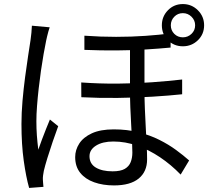

<svg xmlns="http://www.w3.org/2000/svg" viewBox="-20 -879 1040 951"><path d="M695.6 -665.7Q695.6 -629.5 695.6 -587.9Q695.6 -546.3 695.6 -506.5Q695.6 -466.6 695.6 -434.8Q695.6 -387.7 697.6 -339.4Q699.6 -291 702.1 -245.2Q704.6 -199.3 706.6 -159.5Q708.6 -119.6 708.6 -89.7Q708.6 -28.9 667 5.3Q625.3 39.4 544.6 39.4Q489.8 39.4 446.2 23.8Q402.6 8.3 377.5 -22.8Q352.4 -53.9 352.4 -101Q352.4 -136.5 372.5 -167.8Q392.6 -199.1 435 -218.7Q477.3 -238.2 543.4 -238.2Q610 -238.2 666.4 -223.9Q722.7 -209.6 768.8 -186.5Q814.8 -163.5 851.7 -136.4Q888.7 -109.3 916.8 -84.3L874.8 -14.3Q827.4 -63.3 772.5 -100.2Q717.6 -137 659.3 -157.5Q601 -178.1 541.5 -178.1Q488.2 -178.1 455.7 -157.8Q423.3 -137.4 423.3 -105.2Q423.3 -68 454.4 -49.2Q485.6 -30.4 537.6 -30.4Q577.2 -30.4 598.1 -42.6Q619 -54.9 627.3 -76Q635.6 -97.1 635.6 -123.4Q635.6 -144.9 634 -180.8Q632.4 -216.6 629.8 -259.9Q627.2 -303.3 625.5 -347.8Q623.9 -392.4 623.9 -431.4Q623.9 -467.5 623.9 -511.5Q623.9 -555.5 623.9 -597.1Q623.9 -638.6 623.9 -665.7ZM382.4 -470.6Q472.7 -464.2 561.5 -464.8Q650.4 -465.5 732.4 -471.5Q814.3 -477.5 882.2 -485.2V-412.1Q818.7 -405.3 735.9 -400.2Q653.1 -395.1 562.7 -394Q472.2 -392.9 382.8 -397.5ZM398 -702.2Q478.9 -696.4 555.2 -696.5Q631.5 -696.6 700.1 -701.4Q768.8 -706.2 825 -713.6V-643.4Q769.4 -638.1 700.9 -633.9Q632.5 -629.8 555.9 -629.2Q479.3 -628.6 398 -632ZM226.1 -743.8Q223.3 -735.9 219.7 -723.4Q216.2 -711 213.3 -698.6Q210.5 -686.2 208.5 -677.2Q202.6 -649 195.9 -610.8Q189.2 -572.7 182.9 -528.9Q176.6 -485.1 171.6 -440.4Q166.6 -395.6 163.4 -353.9Q160.2 -312.2 160.2 -278.7Q160.2 -242.6 162.6 -208.7Q165.1 -174.8 169.7 -137.7Q177.6 -160.6 187.7 -187.6Q197.9 -214.7 208.3 -240.8Q218.8 -266.9 227.2 -287L268.3 -254Q255.7 -220 241.2 -177.7Q226.7 -135.5 214.8 -96.6Q202.9 -57.8 197.1 -33Q195.1 -23 193.4 -10.4Q191.7 2.3 192.4 11.5Q193 18.9 193.6 28.7Q194.2 38.4 195.2 46.5L124.3 51.9Q108.9 -2.2 97.6 -82.8Q86.3 -163.5 86.3 -264.9Q86.3 -320 91.5 -379.9Q96.8 -439.8 104.3 -496.8Q111.8 -553.9 119.2 -601.8Q126.6 -649.8 131.3 -680.8Q133.6 -697.9 135.6 -716.9Q137.6 -735.9 138 -751.7ZM826.1 -753.8Q826.1 -728.5 843.3 -711.3Q860.5 -694.1 885.8 -694.1Q910.5 -694.1 928.5 -711.3Q946.5 -728.5 946.5 -753.8Q946.5 -778.5 928.5 -796.2Q910.5 -813.9 885.8 -813.9Q860.5 -813.9 843.3 -796.2Q826.1 -778.5 826.1 -753.8ZM781.7 -753.8Q781.7 -797.4 811.7 -828.1Q841.7 -858.9 885.8 -858.9Q929.4 -858.9 960.2 -828.1Q991 -797.4 991 -753.8Q991 -709.6 960.2 -679.7Q929.4 -649.7 885.8 -649.7Q841.7 -649.7 811.7 -679.7Q781.7 -709.6 781.7 -753.8Z"/></svg>

Font: Noto Sans SC Thin
Style: Regular
Weight: 100
Designer: Ryoko NISHIZUKA 西塚涼子 (kana, bopomofo & ideographs); Paul D. Hunt (Latin, Greek & Cyrillic); Sandoll Communications 산돌커뮤니
Foundry: Adobe
Version: Version 2.004-H2;hotconv 1.0.118;makeotfexe 2.5.65603